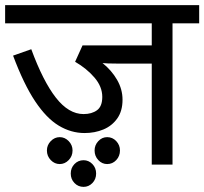

<svg xmlns="http://www.w3.org/2000/svg" viewBox="-20 -642 797 749"><path d="M653 -551V0H572V-394H435Q396 -394 380 -396Q415 -368 436.5 -331Q458 -294 458 -253Q458 -209 437.5 -180Q417 -151 383.5 -137Q350 -123 310 -123Q257 -123 209 -152Q161 -181 117 -247Q73 -313 31 -425L102 -450Q148 -325 198 -261Q248 -197 306 -197Q338 -197 358.5 -212Q379 -227 379 -264Q379 -304 348.5 -339.5Q318 -375 273 -401L302 -465H572V-551H0V-622H757V-551ZM349 -55Q349 -76 363.5 -91.5Q378 -107 398 -107Q419 -107 433.5 -91.5Q448 -76 448 -55Q448 -33 433.5 -17.5Q419 -2 398 -2Q378 -2 363.5 -17.5Q349 -33 349 -55ZM163 -55Q163 -76 178 -91.5Q193 -107 213 -107Q233 -107 248 -91.5Q263 -76 263 -55Q263 -33 248 -17.5Q233 -2 213 -2Q193 -2 178 -17.5Q163 -33 163 -55ZM256 35Q256 13 270.5 -2Q285 -17 306 -17Q326 -17 340.5 -2Q355 13 355 35Q355 57 340.5 72Q326 87 306 87Q285 87 270.5 72Q256 57 256 35Z"/></svg>

Font: Go Noto Kurrent-Regular
Style: Regular
Weight: 400
Designer: Monotype Design Team
Foundry: Monotype Imaging Inc.
Version: Version 2.012; ttfautohint (v1.8.4.7-5d5b)